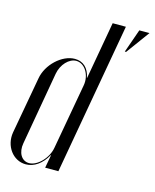

<svg xmlns="http://www.w3.org/2000/svg" viewBox="-113 -774 691 856"><g transform="rotate(15 232.5 -346.0)"><path d="M176 0H237L361 -700H300L253 -435H252C244 -479 217 -503 179 -503C120 -503 55 -443 44 -376L-3 -115C-14 -50 29 8 88 8C126 8 161 -16 186 -61H187ZM391 -592 470 -700H423L385 -592ZM247 -399 193 -97C185 -48 140 -1 101 -1C66 -1 46 -36 54 -80L113 -417C121 -461 154 -496 187 -496C227 -496 256 -448 247 -399Z"/></g></svg>

Font: Moniqa Ita Display
Style: Italic
Weight: 400
Italic angle: -10°
Designer: Rajesh Rajput
Foundry: Rajesh Rajput
Version: Version 1.000